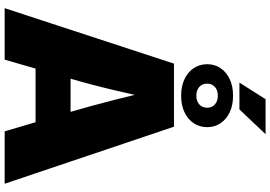

<svg xmlns="http://www.w3.org/2000/svg" viewBox="-188 -973 1161 825"><g transform="rotate(90 392.5 -560.5)"><path d="M15.1 0 253.4 -727.5H524.4L769.5 0H544.4L460.9 -282.2Q434.1 -374 409.7 -469.7Q385.3 -565.4 363.3 -663.1H411.6Q389.6 -565.4 367.2 -469.7Q344.7 -374 317.9 -282.2L236.3 0ZM192.4 -132.8V-283.2H592.8V-132.8ZM335 -1008.8 406.2 -1121.1H556.6L450.2 -1008.8ZM391.1 -758.3Q350.6 -758.3 320.1 -772.7Q289.6 -787.1 272.7 -812.5Q255.9 -837.9 255.9 -870.1Q255.9 -902.3 272.7 -927.5Q289.6 -952.6 320.1 -967Q350.6 -981.4 391.1 -981.4Q432.1 -981.4 462.4 -967Q492.7 -952.6 509.5 -927.5Q526.4 -902.3 526.4 -870.1Q526.4 -837.9 509.5 -812.5Q492.7 -787.1 462.4 -772.7Q432.1 -758.3 391.1 -758.3ZM391.1 -823.7Q414.6 -823.7 428.7 -836.4Q442.9 -849.1 442.9 -870.1Q442.9 -890.6 428.7 -903.3Q414.6 -916 391.1 -916Q367.7 -916 353.5 -903.3Q339.4 -890.6 339.4 -870.1Q339.4 -849.1 353.5 -836.4Q367.7 -823.7 391.1 -823.7Z"/></g></svg>

Font: Inter 20pt Black
Style: Regular
Weight: 900
Version: Version 4.001;git-66647c0bb